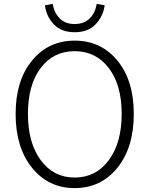

<svg xmlns="http://www.w3.org/2000/svg" viewBox="-20 -950 766 983"><path d="M362 13Q228 13 144 -91Q60 -195 60 -367Q60 -538 144 -640Q228 -742 362 -742Q497 -742 581 -640Q665 -538 665 -367Q665 -195 581 -91Q497 13 362 13ZM362 -41Q471 -41 537 -130Q603 -219 603 -367Q603 -515 537 -601.5Q471 -688 362 -688Q253 -688 188 -601.5Q123 -515 123 -367Q123 -219 188.5 -130Q254 -41 362 -41ZM362 -785Q294 -785 255.5 -825.5Q217 -866 210 -923L250 -930Q257 -885 285.5 -856Q314 -827 362 -827Q411 -827 439.5 -856Q468 -885 475 -930L516 -923Q508 -866 469.5 -825.5Q431 -785 362 -785Z"/></svg>

Font: Noto Sans Korean Light
Style: Regular
Weight: 300
Designer: Ryoko NISHIZUKA  (kana & ideographs); Paul D. Hunt (Latin, Greek & Cyrillic); Wenlong ZHANG  (bopomofo); Sandoll Communi
Foundry: Adobe Systems Incorporated
Version: Version 1.000;PS 1;hotconv 1.0.78;makeotf.lib2.5.61930